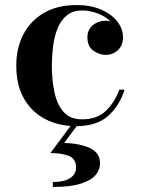

<svg xmlns="http://www.w3.org/2000/svg" viewBox="-20 -490 560 761"><path d="M281.5 10Q214.5 10 160.8 -17.2Q107 -44.5 75.8 -98Q44.5 -151.5 44.5 -230Q44.5 -299 72.2 -353Q100 -407 153.5 -438.5Q207 -470 284 -470Q339.5 -470 380.8 -452Q422 -434 444.8 -405Q467.5 -376 467.5 -342.5Q467.5 -309.5 447.2 -291Q427 -272.5 398.5 -272.5Q374 -272.5 350.2 -289Q326.5 -305.5 326.5 -341.5Q326.5 -373 348.2 -390.5Q370 -408 398.5 -408Q408.5 -408 418 -405.5Q396.5 -426 366 -437.2Q335.5 -448.5 306.5 -448.5Q267.5 -448.5 243.5 -428Q219.5 -407.5 207 -374.5Q194.5 -341.5 190 -303.5Q185.5 -265.5 185.5 -230Q185.5 -173 195.8 -124.5Q206 -76 232 -46.5Q258 -17 305 -17Q364.5 -17 399.2 -50.2Q434 -83.5 453 -134.5H473.5Q454 -71 408.5 -30.5Q363 10 281.5 10ZM189.5 251V231.5Q234 231.5 257.8 216Q281.5 200.5 281.5 175Q281.5 138.5 251.8 127.5Q222 116.5 180 116.5L267.5 -1H292L234.5 76.5Q297.5 78.5 337 97.2Q376.5 116 376.5 157.5Q376.5 182.5 358.8 203.8Q341 225 300 238Q259 251 189.5 251Z"/></svg>

Font: Bodoni Moda SemiBold
Style: Regular
Weight: 600
Designer: Owen Earl
Foundry: indestructible type
Version: Version 2.005; ttfautohint (v1.8.4.7-5d5b)